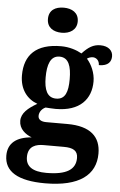

<svg xmlns="http://www.w3.org/2000/svg" viewBox="-65 -814 689 1098"><g transform="rotate(5 280.0 -265.0)"><path d="M256 -626C302 -626 342 -649 342 -698C342 -749 302 -770 256 -770C208 -770 171 -749 171 -698C171 -649 208 -626 256 -626ZM236 240C433 240 526 167 526 44C526 -52 467 -109 334 -109H213C185 -109 166 -119 166 -141C166 -165 183 -184 202 -192C214 -191 245 -189 260 -189C399 -189 462 -263 462 -364C462 -413 440 -461 413 -491C420 -497 435 -502 446 -502C465 -502 484 -487 484 -460C539 -460 555 -487 555 -517C555 -548 531 -574 483 -574C443 -574 414 -556 379 -518C349 -535 307 -549 260 -549C117 -549 51 -481 51 -364C51 -283 94 -230 153 -209C101 -179 64 -148 64 -104C64 -57 101 -29 137 -15C50 -8 2 30 2 101C2 192 79 240 236 240ZM257 -248C205 -248 187 -294 187 -364C187 -437 204 -489 256 -489C309 -489 325 -439 325 -365C325 -293 310 -248 257 -248ZM238 180C161 180 120 154 120 99C120 34 169 23 209 23H325C379 23 406 38 406 80C406 146 355 180 238 180Z"/></g></svg>

Font: Noto Nastaliq Urdu
Style: Bold
Weight: 700
Designer: Monotype Design Team (Patrick Giasson: type design, Kamal Mansour: OpenType code, Glenda Bellarosa). Updated by Simon Co
Foundry: Monotype Imaging Inc., Simon Cozens
Version: Version 3.009